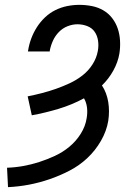

<svg xmlns="http://www.w3.org/2000/svg" viewBox="-20 -763 540 791"><path d="M13 8 9 -72Q42 -73 75.5 -79Q109 -85 141.5 -95.5Q174 -106 206.5 -121Q239 -136 266.5 -159Q294 -182 313 -212.5Q332 -243 337 -276Q341 -298 338.5 -319.5Q336 -341 326 -358Q276 -331 221 -314.5Q166 -298 111 -288L94 -366Q124 -372 153 -379.5Q182 -387 210.5 -397Q239 -407 267 -420Q295 -433 319.5 -452Q344 -471 361 -497.5Q378 -524 383 -553Q387 -574 384 -595Q381 -616 370 -632Q359 -648 339.5 -655.5Q320 -663 299 -663Q279 -663 258.5 -655Q238 -647 222.5 -631Q207 -615 198 -595Q189 -575 185 -554V-551H95L96 -556Q100 -581 109 -605Q118 -629 132 -651Q146 -673 165.5 -691.5Q185 -710 208.5 -721.5Q232 -733 257 -738Q282 -743 307 -743Q333 -743 358.5 -738Q384 -733 405.5 -720.5Q427 -708 442 -688.5Q457 -669 465 -645.5Q473 -622 474.5 -595.5Q476 -569 472 -543Q466 -507 447 -472.5Q428 -438 400 -411Q410 -396 416.5 -378.5Q423 -361 426 -342.5Q429 -324 429 -304.5Q429 -285 426 -265Q419 -223 396 -183Q373 -143 340 -112Q307 -81 266.5 -60Q226 -39 183.5 -24.5Q141 -10 98.5 -2Q56 6 13 8Z"/></svg>

Font: Iosevka Medium Oblique
Style: Regular
Weight: 500
Italic angle: -9°
Monospace: yes
Designer: Belleve Invis
Foundry: Belleve Invis
Version: Version 32.5.0; ttfautohint (v1.8.4)